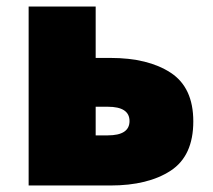

<svg xmlns="http://www.w3.org/2000/svg" viewBox="-20 -570 656 590"><path d="M68 -550H274V-392H319Q435 -392 504.5 -346.5Q574 -301 574 -197Q574 -91 504.5 -45.5Q435 0 319 0H68ZM378 -198Q378 -242 311 -242H274V-154H311Q378 -154 378 -198Z"/></svg>

Font: Nebula Sans Black
Style: Regular
Weight: 900
Designer: Paul D. Hunt for Adobe (as Source Sans)
Foundry: Nebula Entertainment & Broadcasting LLC
Version: Version 1.010